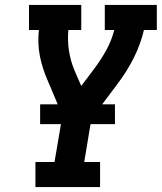

<svg xmlns="http://www.w3.org/2000/svg" viewBox="-20 -755 653 775"><path d="M123 0V-101H200L232 -289L172 -431Q162 -454 154 -478.5Q146 -503 141 -528.5Q136 -554 135 -580.5Q134 -607 137 -634H97V-735H308V-634H256Q252 -591 258.5 -549.5Q265 -508 281 -470L308 -408L363 -481Q389 -516 410 -554.5Q431 -593 441 -634H403V-735H613V-634H561Q548 -578 521 -523.5Q494 -469 457 -420L349 -276L320 -101H384V0ZM142 -254V-334H444V-254Z"/></svg>

Font: Iosevka Curly Slab Extended
Style: Bold Italic
Weight: 700
Width: 7
Italic angle: -9°
Monospace: yes
Designer: Belleve Invis
Foundry: Belleve Invis
Version: Version 11.0.0; ttfautohint (v1.8.3)